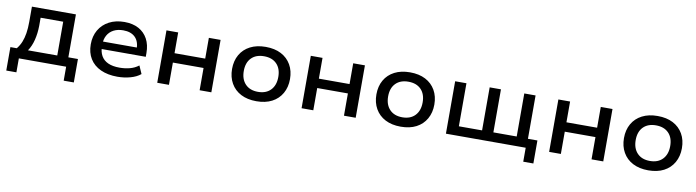

<svg xmlns="http://www.w3.org/2000/svg" viewBox="-30 -1073 6430 1775"><g transform="rotate(10 3185.5 -185.0)"><path d="M35 131V-89H95Q121 -121 136 -158Q151 -195 158.5 -242Q166 -289 166 -350V-492H579V-89H669V131H574V0H130V131ZM200 -88H475V-405H263V-328Q262 -258 246.5 -195.5Q231 -133 200 -88Z M1056 9Q965 9 898.5 -21.5Q832 -52 797 -109Q762 -166 762 -244Q762 -320 795.5 -378Q829 -436 890.5 -468.5Q952 -501 1034 -501Q1112 -501 1167.5 -471Q1223 -441 1253 -385.5Q1283 -330 1283 -253V-218H847V-288H1208L1188 -270Q1188 -345 1148.5 -384Q1109 -423 1036 -423Q984 -423 946 -403Q908 -383 887.5 -346Q867 -309 867 -257V-248Q867 -192 888.5 -154Q910 -116 953 -96.5Q996 -77 1061 -77Q1111 -77 1157 -89Q1203 -101 1239 -129L1272 -54Q1235 -23 1176.5 -7Q1118 9 1056 9Z M1429 0V-492H1539V-297H1827V-492H1937V0H1827V-209H1539V0Z M2360 9Q2276 9 2215 -22.5Q2154 -54 2121 -112Q2088 -170 2088 -246Q2088 -323 2121 -380.5Q2154 -438 2215 -469.5Q2276 -501 2360 -501Q2445 -501 2505.5 -469.5Q2566 -438 2599 -380.5Q2632 -323 2632 -246Q2632 -170 2599 -112Q2566 -54 2505.5 -22.5Q2445 9 2360 9ZM2360 -79Q2436 -79 2479 -124Q2522 -169 2522 -247Q2522 -325 2479 -369Q2436 -413 2360 -413Q2284 -413 2241 -369Q2198 -325 2198 -247Q2198 -169 2241 -124Q2284 -79 2360 -79Z M2784 0V-492H2894V-297H3182V-492H3292V0H3182V-209H2894V0Z M3715 9Q3631 9 3570 -22.5Q3509 -54 3476 -112Q3443 -170 3443 -246Q3443 -323 3476 -380.5Q3509 -438 3570 -469.5Q3631 -501 3715 -501Q3800 -501 3860.5 -469.5Q3921 -438 3954 -380.5Q3987 -323 3987 -246Q3987 -170 3954 -112Q3921 -54 3860.5 -22.5Q3800 9 3715 9ZM3715 -79Q3791 -79 3834 -124Q3877 -169 3877 -247Q3877 -325 3834 -369Q3791 -413 3715 -413Q3639 -413 3596 -369Q3553 -325 3553 -247Q3553 -169 3596 -124Q3639 -79 3715 -79Z M4888 131V0H4139V-492H4245V-88H4463V-492H4569V-88H4788V-492H4894V-85H4983V131Z M5108 0V-492H5218V-297H5506V-492H5616V0H5506V-209H5218V0Z M6039 9Q5955 9 5894 -22.5Q5833 -54 5800 -112Q5767 -170 5767 -246Q5767 -323 5800 -380.5Q5833 -438 5894 -469.5Q5955 -501 6039 -501Q6124 -501 6184.5 -469.5Q6245 -438 6278 -380.5Q6311 -323 6311 -246Q6311 -170 6278 -112Q6245 -54 6184.5 -22.5Q6124 9 6039 9ZM6039 -79Q6115 -79 6158 -124Q6201 -169 6201 -247Q6201 -325 6158 -369Q6115 -413 6039 -413Q5963 -413 5920 -369Q5877 -325 5877 -247Q5877 -169 5920 -124Q5963 -79 6039 -79Z"/></g></svg>

Font: Nunito Sans 10pt SemiExpanded SemiBold
Style: Regular
Weight: 600
Width: 6
Designer: Vernon Adams
Foundry: Vernon Adams
Version: Version 3.101;gftools[0.9.27]